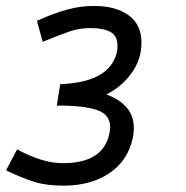

<svg xmlns="http://www.w3.org/2000/svg" viewBox="-106 -602 610 629"><path d="M357.5 -462.5Q357.5 -407.5 325 -362.5Q292.5 -317.5 242.5 -292.5Q282.5 -278.8 307.5 -251.2Q332.5 -223.8 332.5 -181.2Q332.5 -166.2 328.8 -148.8Q312.5 -75 251.9 -34.4Q191.2 6.2 102.5 6.2Q46.2 6.2 6.2 -6.2Q-33.8 -18.8 -86.2 -43.8L-50 -112.5Q-7.5 -90 28.8 -78.8Q65 -67.5 101.2 -67.5Q232.5 -67.5 252.5 -165Q255 -180 255 -185Q255 -226.2 213.1 -241.2Q171.2 -256.2 80 -256.2L91.2 -326.2Q256.2 -332.5 277.5 -433.8Q278.8 -440 278.8 -452.5Q278.8 -485 255.6 -497.5Q232.5 -510 191.2 -510Q155 -510 125 -500Q95 -490 33.8 -465L15 -533.8Q70 -558.8 113.8 -570.6Q157.5 -582.5 201.2 -582.5Q273.8 -582.5 315.6 -551.9Q357.5 -521.2 357.5 -462.5Z"/></svg>

Font: Cambay
Style: Italic
Weight: 400
Italic angle: -11°
Designer: Pooja Saxena
Foundry: Pooja Saxena
Version: Version 1.019;PS 001.019;hotconv 1.0.70;makeotf.lib2.5.58329